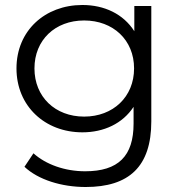

<svg xmlns="http://www.w3.org/2000/svg" viewBox="-20 -550 726 769"><path d="M518 -526V-425C474 -494 398 -530 310 -530C160 -530 46 -427 46 -276C46 -125 160 -20 310 -20C396 -20 471 -55 515 -122V-55C515 75 454 136 321 136C240 136 164 109 114 64L78 118C133 170 227 199 323 199C497 199 586 117 586 -64V-526ZM317 -83C201 -83 118 -162 118 -276C118 -390 201 -468 317 -468C433 -468 517 -390 517 -276C517 -162 433 -83 317 -83Z"/></svg>

Font: Talent
Style: Regular
Weight: 400
Designer: Mike Powis
Version: Version 1.001;hotconv 1.0.109;makeotfexe 2.5.65596